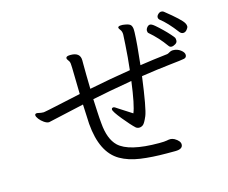

<svg xmlns="http://www.w3.org/2000/svg" viewBox="-102 -900 1204 1014"><g transform="rotate(-15 500.0 -393.5)"><path d="M846 -575Q809 -627 762 -667Q757 -671 757 -680.5Q757 -690 764.5 -699Q772 -708 781 -708Q790 -708 806.5 -694Q823 -680 842 -661.5Q861 -643 875 -627Q889 -611 891.5 -606.5Q894 -602 894 -591Q894 -580 882.5 -573Q871 -566 861.5 -566Q852 -566 846 -575ZM471 -327Q471 -336 482 -336Q487 -336 505 -323L575 -278Q592 -317 609 -446Q470 -422 390 -405Q392 -367 393.5 -334Q395 -301 398 -271Q405 -184 446 -144Q501 -91 666 -91Q697 -91 708 -93.5Q719 -96 728.5 -96Q738 -96 750 -90Q779 -73 779 -54Q779 -28 737 -28H691Q611 -28 548 -37Q485 -46 440 -72Q348 -125 335 -285Q334 -300 333 -328.5Q332 -357 330 -392L133 -348Q121 -348 106.5 -358Q92 -368 82 -381Q72 -394 72 -402.5Q72 -411 84 -411Q85 -411 105 -407L119 -406Q121 -406 125.5 -407Q130 -408 149 -411.5Q168 -415 210 -424.5Q252 -434 328 -450Q325 -564 325 -593Q325 -622 320 -630Q315 -638 312 -642Q309 -646 309 -650V-652Q310 -662 334 -662Q387 -662 387 -618V-597Q387 -544 389 -462Q508 -486 616 -503Q624 -571 628 -640L631 -694Q631 -711 623 -721Q615 -731 615 -736Q617 -744 632 -744H642Q677 -740 684.5 -729.5Q692 -719 692 -702V-689Q690 -629 677 -514Q749 -525 829 -534Q834 -535 843 -540.5Q852 -546 861 -546H863Q886 -546 904 -532.5Q922 -519 922 -505V-503Q921 -490 907.5 -487Q894 -484 828.5 -477Q763 -470 670 -456Q647 -283 632 -247.5Q617 -212 607 -204.5Q597 -197 586.5 -197Q576 -197 568 -203Q547 -222 509 -268.5Q471 -315 471 -327ZM921 -630Q874 -692 837 -720Q830 -726 830 -734.5Q830 -743 838.5 -751Q847 -759 855.5 -759Q864 -759 869 -755Q952 -689 964 -666Q969 -657 969 -649Q969 -641 960 -630.5Q951 -620 940 -620Q929 -620 921 -630Z"/></g></svg>

Font: LXGW WenKai Mono Lite
Style: Regular
Weight: 400
Monospace: yes
Designer: LXGW / Fontworks Inc.
Foundry: LXGW / Fontworks Inc.
Version: Version 1.520; June 14, 2025